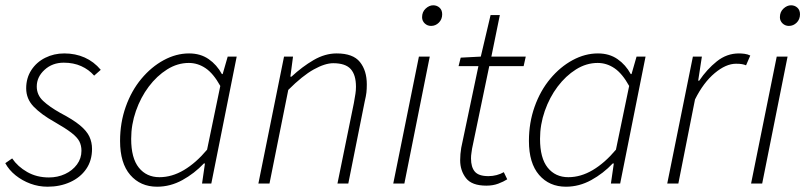

<svg xmlns="http://www.w3.org/2000/svg" viewBox="-21 -694 3045 726"><path d="M159 12Q125 12 94 0.5Q63 -11 38 -31Q13 -51 -1 -77L25 -95Q46 -64 82 -43.5Q118 -23 164 -23Q197 -23 225 -36Q253 -49 270 -72Q287 -95 287 -124Q287 -144 279 -159.5Q271 -175 249 -192Q227 -209 185 -233Q135 -261 106.5 -290.5Q78 -320 78 -360Q78 -399 97.5 -429Q117 -459 150 -475.5Q183 -492 222 -492Q264 -492 299 -476.5Q334 -461 360 -430L335 -408Q315 -431 286 -444Q257 -457 220 -457Q177 -457 147.5 -430Q118 -403 118 -367Q118 -335 142 -312.5Q166 -290 207 -267Q255 -242 281 -220.5Q307 -199 317 -177.5Q327 -156 327 -131Q327 -87 305 -55Q283 -23 244.5 -5.5Q206 12 159 12Z M573 12Q510 12 471.5 -32.5Q433 -77 433 -161Q433 -230 454.5 -290.5Q476 -351 513.5 -396Q551 -441 598 -466.5Q645 -492 694 -492Q737 -492 768 -470.5Q799 -449 818 -414H821L840 -480H874L778 0H743L754 -76H750Q714 -38 668.5 -13Q623 12 573 12ZM582 -24Q629 -24 674.5 -51Q720 -78 762 -128L812 -369Q786 -416 756.5 -436Q727 -456 693 -456Q650 -456 611 -431.5Q572 -407 541.5 -366.5Q511 -326 493 -274.5Q475 -223 475 -169Q475 -96 504 -60Q533 -24 582 -24Z M956 0 1053 -480H1087L1077 -404H1081Q1122 -442 1165 -467Q1208 -492 1252 -492Q1314 -492 1340 -459.5Q1366 -427 1366 -375Q1366 -357 1364.5 -344Q1363 -331 1358 -310L1296 0H1255L1317 -304Q1321 -327 1323 -339.5Q1325 -352 1325 -366Q1325 -411 1305 -433Q1285 -455 1239 -455Q1208 -455 1165.5 -431.5Q1123 -408 1069 -354L998 0Z M1466 0 1563 -480H1604L1508 0ZM1609 -596Q1595 -596 1585 -605.5Q1575 -615 1575 -629Q1575 -649 1588.5 -661.5Q1602 -674 1617 -674Q1631 -674 1641 -665Q1651 -656 1651 -640Q1651 -621 1638.5 -608.5Q1626 -596 1609 -596Z M1818 8Q1763 8 1741 -20.5Q1719 -49 1719 -88Q1719 -101 1720 -111.5Q1721 -122 1723 -135L1788 -444H1713L1721 -476L1797 -480L1834 -637H1869L1837 -480H1967L1959 -444H1829L1764 -132Q1763 -123 1761.5 -114.5Q1760 -106 1760 -95Q1760 -62 1774.5 -45Q1789 -28 1826 -28Q1842 -28 1857 -32Q1872 -36 1884 -43L1897 -16Q1883 -7 1863 0.5Q1843 8 1818 8Z M2119 12Q2056 12 2017.5 -32.5Q1979 -77 1979 -161Q1979 -230 2000.5 -290.5Q2022 -351 2059.5 -396Q2097 -441 2144 -466.5Q2191 -492 2240 -492Q2283 -492 2314 -470.5Q2345 -449 2364 -414H2367L2386 -480H2420L2324 0H2289L2300 -76H2296Q2260 -38 2214.5 -13Q2169 12 2119 12ZM2128 -24Q2175 -24 2220.5 -51Q2266 -78 2308 -128L2358 -369Q2332 -416 2302.5 -436Q2273 -456 2239 -456Q2196 -456 2157 -431.5Q2118 -407 2087.5 -366.5Q2057 -326 2039 -274.5Q2021 -223 2021 -169Q2021 -96 2050 -60Q2079 -24 2128 -24Z M2502 0 2599 -480H2633L2619 -389H2623Q2652 -432 2689.5 -462Q2727 -492 2773 -492Q2783 -492 2794.5 -490.5Q2806 -489 2816 -484L2800 -447Q2793 -450 2784.5 -451.5Q2776 -453 2762 -453Q2724 -453 2681.5 -417.5Q2639 -382 2607 -318L2544 0Z M2819 0 2916 -480H2957L2861 0ZM2962 -596Q2948 -596 2938 -605.5Q2928 -615 2928 -629Q2928 -649 2941.5 -661.5Q2955 -674 2970 -674Q2984 -674 2994 -665Q3004 -656 3004 -640Q3004 -621 2991.5 -608.5Q2979 -596 2962 -596Z"/></svg>

Font: Source Sans 3 ExtraLight Light
Style: Italic
Weight: 300
Italic angle: -11°
Version: Version 3.052;hotconv 1.1.0;makeotfexe 2.6.0